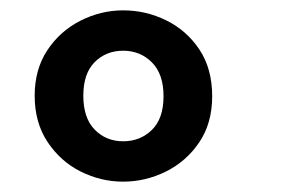

<svg xmlns="http://www.w3.org/2000/svg" viewBox="-20 -726 562 371"><path d="M218 -375Q175 -375 136 -394.5Q97 -414 72 -451.5Q47 -489 47 -541Q47 -592 71.5 -629Q96 -666 135.5 -686Q175 -706 218 -706Q262 -706 301.5 -686.5Q341 -667 365.5 -630Q390 -593 390 -540Q390 -488 365 -451Q340 -414 300.5 -394.5Q261 -375 218 -375ZM218 -453Q251 -453 273.5 -475Q296 -497 296 -540Q296 -583 273.5 -605.5Q251 -628 218 -628Q185 -628 163 -606Q141 -584 141 -541Q141 -498 163 -475.5Q185 -453 218 -453Z"/></svg>

Font: Trujillo Medium
Style: Regular
Weight: 500
Designer: Fira Sans original fonts by bBox Type GmbH, Carrois Corporate GbR, & Edenspiekermann AG / Changes by Cristiano Sobral
Foundry: Fira Sans original fonts by bBox Type GmbH, Carrois Corporate GbR, & Edenspiekermann AG / Changes by Cristiano Sobral
Version: Version 4.301;October 17, 2021;FontCreator 14.0.0.2814 64-bi